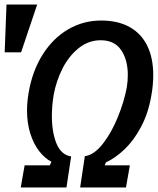

<svg xmlns="http://www.w3.org/2000/svg" viewBox="-72 -822 692 842"><path d="M36 -97H146.5L153.5 -112.5Q124 -128 99.8 -159.2Q75.5 -190.5 61 -236Q46.5 -281.5 46.5 -337.5Q46.5 -375.5 54 -418Q70.5 -512.5 115.8 -583.8Q161 -655 227.2 -693.5Q293.5 -732 371.5 -732Q445 -732 496.2 -703.5Q547.5 -675 573.8 -621.2Q600 -567.5 600 -493Q600 -447.5 591.5 -402Q578.5 -326 547 -266.5Q515.5 -207 475 -168Q434.5 -129 392.5 -110L387 -97H497.5L480.5 0H279.5L300 -137Q340.5 -142.5 378.8 -191.2Q417 -240 444.8 -308.5Q472.5 -377 484 -438.5Q488.5 -465.5 488.5 -493Q488.5 -559.5 459.2 -602.5Q430 -645.5 369.5 -645.5Q316.5 -645.5 273.2 -611Q230 -576.5 202.2 -521.8Q174.5 -467 163.5 -406.5Q155.5 -358.5 155.5 -314Q155.5 -241.5 176 -192Q196.5 -142.5 240 -136L219.5 0H19ZM91 -802 20.5 -592.5H-51.5L-43.5 -802Z"/></svg>

Font: JuliaMono SemiBold
Style: Italic
Weight: 600
Italic angle: -9°
Monospace: yes
Designer: cormullion
Foundry: corm
Version: Version 0.056; ttfautohint (v1.8.4)